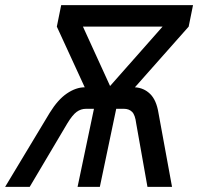

<svg xmlns="http://www.w3.org/2000/svg" viewBox="-61 -730 774 750"><path d="M-41 0 133 -289Q165 -341 200.5 -365Q236 -389 270 -389L161 -626L178 -710H693L676 -626L466 -389Q501 -387 525.5 -363Q550 -339 558 -289L611 0H515L471 -248Q467 -281 455 -293Q443 -305 423 -305H393L329 0H242L306 -305H275Q255 -305 238.5 -293Q222 -281 202 -248L55 0ZM263 -626 369 -394 574 -626Z"/></svg>

Font: Geist Regular
Style: Italic
Weight: 400
Italic angle: -12°
Designer: Basement.studio, Andrés Briganti, Mateo Zaragoza
Foundry: Basement.studio, Vercel, Andrés Briganti, Guido Ferreyra, Mateo Zaragoza
Version: Version 1.500; ttfautohint (v1.8.4.7-5d5b)